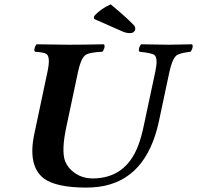

<svg xmlns="http://www.w3.org/2000/svg" viewBox="-20 -850 903 880"><path d="M337.9 -522 284.2 -269Q260.7 -159.7 278.3 -111.8Q285.2 -94.7 295.4 -82Q337.9 -32.7 403.8 -32.2Q557.1 -32.2 614.3 -185.1Q628.4 -222.7 639.6 -276.9L691.9 -522Q705.1 -583.5 688 -597.7Q674.8 -607.4 619.1 -612.8Q612.3 -621.1 622.1 -640.6Q624.5 -645 626.5 -647Q726.6 -645 752.9 -645Q764.6 -645 860.4 -647Q867.2 -638.7 857.9 -619.6Q855.5 -615.2 853.5 -612.8Q802.7 -606.9 788.6 -595.7Q769 -578.6 756.8 -522L708.5 -294.9Q650.9 -24.4 434.6 5.9Q405.3 9.8 374 9.8Q236.8 9.3 180.7 -32.2Q106.4 -89.8 137.2 -235.8L197.8 -522Q211.9 -587.9 193.4 -602.1Q180.7 -610.8 140.1 -612.8Q133.3 -621.1 143.1 -640.6Q145.5 -645 147.5 -647Q247.6 -645 293 -645Q358.9 -645 456.5 -647Q463.4 -638.7 454.1 -619.6Q451.7 -615.2 449.2 -612.8Q387.2 -610.4 369.6 -596.2Q350.1 -579.1 337.9 -522ZM487.3 -830.1Q439 -808.6 410.6 -774.9L411.1 -763.2L543 -705.1Q558.6 -698.2 576.2 -698.2Q591.3 -698.2 598.1 -710Q599.1 -711.9 599.6 -712.9Q601.1 -726.6 594.2 -733.9Q556.6 -772.9 487.3 -830.1Z"/></svg>

Font: Linux Libertine Slanted O
Style: Bold Slanted
Weight: 700
Designer: Philipp H. Poll
Foundry: Philipp H. Poll
Version: Version 5.0.0